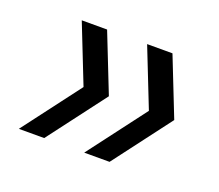

<svg xmlns="http://www.w3.org/2000/svg" viewBox="-71 -558 618 541"><g transform="rotate(20 238.0 -287.0)"><path d="M29 -113 160 -286 91 -461H167L236 -286L105 -113ZM225 -113 356 -286 287 -461H363L432 -286L301 -113Z"/></g></svg>

Font: Celebes
Style: Italic
Weight: 400
Italic angle: -10°
Designer: Anugrah Pasau
Foundry: Lafontype
Version: Version 1.000; ttfautohint (v1.8.4)